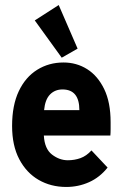

<svg xmlns="http://www.w3.org/2000/svg" viewBox="-20 -730 490 762"><path d="M243 12Q182 12 133.5 -16Q85 -44 56.5 -98Q28 -152 28 -230Q28 -312 54.5 -368Q81 -424 127.5 -453Q174 -482 232 -482Q284 -482 326 -455.5Q368 -429 393.5 -376.5Q419 -324 419 -245Q419 -234 419 -218Q419 -202 418 -192H154Q157 -139 186.5 -116.5Q216 -94 249 -94Q276 -94 299.5 -102.5Q323 -111 343 -133L407 -65Q376 -26 333.5 -7Q291 12 243 12ZM155 -293H295Q295 -375 228 -375Q198 -375 178.5 -355Q159 -335 155 -293ZM225 -501 118 -649 213 -710 288 -537Z"/></svg>

Font: Inconsolata SemiCondensed Black
Style: Regular
Weight: 900
Width: 4
Monospace: yes
Designer: Raph Levien, Cyreal, Brenton Simpson
Foundry: Raph Levien, Cyreal, Google
Version: Version 3.001; ttfautohint (v1.8.2.53-6de2)